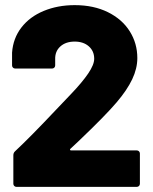

<svg xmlns="http://www.w3.org/2000/svg" viewBox="-20 -728 597 748"><path d="M257 -142H513Q518 -142 521.5 -138.5Q525 -135 525 -130V-12Q525 -7 521.5 -3.5Q518 0 513 0H44Q39 0 35.5 -3.5Q32 -7 32 -12V-123Q32 -132 38 -138Q98 -194 197 -299L257 -362Q300 -407 323.5 -441.5Q347 -476 347 -499Q347 -529 326 -547.5Q305 -566 271 -566Q236 -566 215 -547Q194 -528 195 -497V-473Q195 -468 191.5 -464.5Q188 -461 183 -461H39Q34 -461 30.5 -464.5Q27 -468 27 -473V-523Q31 -579 63.5 -621Q96 -663 150.5 -685.5Q205 -708 271 -708Q345 -708 400.5 -680.5Q456 -653 485.5 -606Q515 -559 515 -502Q515 -461 495 -419Q475 -377 435 -330Q392 -279 285 -177L254 -148Q252 -146 253 -144Q254 -142 257 -142Z"/></svg>

Font: BARLOWEXTRABOLD
Style: Regular
Weight: 800
Designer: Jeremy Tribby
Foundry: Tribby Type
Version: Version 1.422